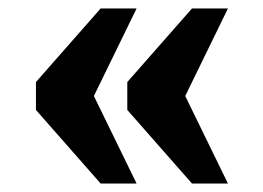

<svg xmlns="http://www.w3.org/2000/svg" viewBox="-20 -497 623 454"><path d="M434 -63 281 -237V-303L434 -477H519L418 -270L519 -63ZM218 -63 65 -237V-303L218 -477H303L202 -270L303 -63Z"/></svg>

Font: Noto Rashi Hebrew Black
Style: Regular
Weight: 900
Version: Version 1.006